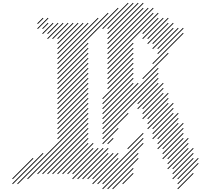

<svg xmlns="http://www.w3.org/2000/svg" viewBox="-20 -1310 1437 1370"><path d="M107.1 4.3 611.4 -500 607.1 -504.3 102.9 0ZM71.4 4.3 290 -214.3 285.7 -218.6 67.1 0ZM71.4 -31.4 218.6 -178.6 214.3 -182.9 67.1 -35.7ZM178.6 -31.4 611.4 -464.3 607.1 -468.6 174.3 -35.7ZM250 -67.1 611.4 -428.6 607.1 -432.9 245.7 -71.4ZM285.7 -67.1 611.4 -392.9 607.1 -397.1 281.4 -71.4ZM321.4 -67.1 611.4 -357.1 607.1 -361.4 317.1 -71.4ZM357.1 -67.1 611.4 -321.4 607.1 -325.7 352.9 -71.4ZM392.9 -67.1 611.4 -285.7 607.1 -290 388.6 -71.4ZM428.6 -67.1 647.1 -285.7 642.9 -290 424.3 -71.4ZM464.3 -67.1 647.1 -250 642.9 -254.3 460 -71.4ZM500 -67.1 682.9 -250 678.6 -254.3 495.7 -71.4ZM500 -31.4 718.6 -250 714.3 -254.3 495.7 -35.7ZM535.7 -31.4 754.3 -250 750 -254.3 531.4 -35.7ZM571.4 -31.4 754.3 -214.3 750 -218.6 567.1 -35.7ZM607.1 -31.4 790 -214.3 785.7 -218.6 602.9 -35.7ZM642.9 -31.4 825.7 -214.3 821.4 -218.6 638.6 -35.7ZM642.9 4.3 825.7 -178.6 821.4 -182.9 638.6 0ZM678.6 4.3 1004.3 -321.4 1000 -325.7 674.3 0ZM714.3 4.3 1004.3 -285.7 1000 -290 710 0ZM714.3 40 968.6 -214.3 964.3 -218.6 710 35.7ZM750 40 968.6 -178.6 964.3 -182.9 745.7 35.7ZM785.7 40 932.9 -107.1 928.6 -111.4 781.4 35.7ZM857.1 4.3 932.9 -71.4 928.6 -75.7 852.9 0ZM892.9 -245.7 1004.3 -357.1 1000 -361.4 888.6 -250ZM392.9 -317.1 611.4 -535.7 607.1 -540 388.6 -321.4ZM392.9 -352.9 611.4 -571.4 607.1 -575.7 388.6 -357.1ZM392.9 -388.6 611.4 -607.1 607.1 -611.4 388.6 -392.9ZM392.9 -424.3 611.4 -642.9 607.1 -647.1 388.6 -428.6ZM392.9 -460 611.4 -678.6 607.1 -682.9 388.6 -464.3ZM392.9 -495.7 611.4 -714.3 607.1 -718.6 388.6 -500ZM392.9 -531.4 611.4 -750 607.1 -754.3 388.6 -535.7ZM392.9 -567.1 611.4 -785.7 607.1 -790 388.6 -571.4ZM392.9 -602.9 611.4 -821.4 607.1 -825.7 388.6 -607.1ZM392.9 -638.6 611.4 -857.1 607.1 -861.4 388.6 -642.9ZM392.9 -674.3 611.4 -892.9 607.1 -897.1 388.6 -678.6ZM392.9 -710 611.4 -928.6 607.1 -932.9 388.6 -714.3ZM392.9 -745.7 611.4 -964.3 607.1 -968.6 388.6 -750ZM392.9 -781.4 611.4 -1000 607.1 -1004.3 388.6 -785.7ZM392.9 -817.1 825.7 -1250 821.4 -1254.3 388.6 -821.4ZM392.9 -852.9 754.3 -1214.3 750 -1218.6 388.6 -857.1ZM392.9 -888.6 682.9 -1178.6 678.6 -1182.9 388.6 -892.9ZM392.9 -924.3 611.4 -1142.9 607.1 -1147.1 388.6 -928.6ZM392.9 -960 575.7 -1142.9 571.4 -1147.1 388.6 -964.3ZM392.9 -995.7 540 -1142.9 535.7 -1147.1 388.6 -1000ZM392.9 -1031.4 504.3 -1142.9 500 -1147.1 388.6 -1035.7ZM357.1 -1031.4 468.6 -1142.9 464.3 -1147.1 352.9 -1035.7ZM321.4 -1031.4 432.9 -1142.9 428.6 -1147.1 317.1 -1035.7ZM321.4 -1067.1 397.1 -1142.9 392.9 -1147.1 317.1 -1071.4ZM285.7 -1067.1 361.4 -1142.9 357.1 -1147.1 281.4 -1071.4ZM285.7 -1102.9 325.7 -1142.9 321.4 -1147.1 281.4 -1107.1ZM250 -1138.6 290 -1178.6 285.7 -1182.9 245.7 -1142.9ZM250 -1102.9 325.7 -1178.6 321.4 -1182.9 245.7 -1107.1ZM714.3 -1102.9 897.1 -1285.7 892.9 -1290 710 -1107.1ZM750 -1102.9 932.9 -1285.7 928.6 -1290 745.7 -1107.1ZM750 -1067.1 968.6 -1285.7 964.3 -1290 745.7 -1071.4ZM750 -1031.4 1004.3 -1285.7 1000 -1290 745.7 -1035.7ZM750 -995.7 1004.3 -1250 1000 -1254.3 745.7 -1000ZM750 -960 1040 -1250 1035.7 -1254.3 745.7 -964.3ZM750 -924.3 1075.7 -1250 1071.4 -1254.3 745.7 -928.6ZM750 -888.6 1075.7 -1214.3 1071.4 -1218.6 745.7 -892.9ZM750 -852.9 1111.4 -1214.3 1107.1 -1218.6 745.7 -857.1ZM1000 -1067.1 1111.4 -1178.6 1107.1 -1182.9 995.7 -1071.4ZM1000 -1031.4 1147.1 -1178.6 1142.9 -1182.9 995.7 -1035.7ZM1035.7 -1031.4 1182.9 -1178.6 1178.6 -1182.9 1031.4 -1035.7ZM1035.7 -995.7 1182.9 -1142.9 1178.6 -1147.1 1031.4 -1000ZM1071.4 -995.7 1218.6 -1142.9 1214.3 -1147.1 1067.1 -1000ZM1071.4 -960 1218.6 -1107.1 1214.3 -1111.4 1067.1 -964.3ZM1107.1 -960 1254.3 -1107.1 1250 -1111.4 1102.9 -964.3ZM1107.1 -924.3 1290 -1107.1 1285.7 -1111.4 1102.9 -928.6ZM1071.4 -852.9 1290 -1071.4 1285.7 -1075.7 1067.1 -857.1ZM1000 -745.7 1182.9 -928.6 1178.6 -932.9 995.7 -750ZM714.3 -424.3 1111.4 -821.4 1107.1 -825.7 710 -428.6ZM714.3 -388.6 1111.4 -785.7 1107.1 -790 710 -392.9ZM714.3 -352.9 1111.4 -750 1107.1 -754.3 710 -357.1ZM964.3 -567.1 1111.4 -714.3 1107.1 -718.6 960 -571.4ZM964.3 -531.4 1147.1 -714.3 1142.9 -718.6 960 -535.7ZM714.3 -460 968.6 -714.3 964.3 -718.6 710 -464.3ZM714.3 -495.7 932.9 -714.3 928.6 -718.6 710 -500ZM714.3 -531.4 932.9 -750 928.6 -754.3 710 -535.7ZM714.3 -567.1 932.9 -785.7 928.6 -790 710 -571.4ZM714.3 -602.9 932.9 -821.4 928.6 -825.7 710 -607.1ZM750 -674.3 932.9 -857.1 928.6 -861.4 745.7 -678.6ZM750 -710 932.9 -892.9 928.6 -897.1 745.7 -714.3ZM750 -745.7 932.9 -928.6 928.6 -932.9 745.7 -750ZM750 -781.4 932.9 -964.3 928.6 -968.6 745.7 -785.7ZM750 -817.1 932.9 -1000 928.6 -1004.3 745.7 -821.4ZM714.3 -281.4 825.7 -392.9 821.4 -397.1 710 -285.7ZM750 -281.4 790 -321.4 785.7 -325.7 745.7 -285.7ZM714.3 -317.1 897.1 -500 892.9 -504.3 710 -321.4ZM1000 -531.4 1147.1 -678.6 1142.9 -682.9 995.7 -535.7ZM1000 -495.7 1147.1 -642.9 1142.9 -647.1 995.7 -500ZM1000 -460 1182.9 -642.9 1178.6 -647.1 995.7 -464.3ZM1035.7 -460 1182.9 -607.1 1178.6 -611.4 1031.4 -464.3ZM1035.7 -424.3 1182.9 -571.4 1178.6 -575.7 1031.4 -428.6ZM1035.7 -388.6 1218.6 -571.4 1214.3 -575.7 1031.4 -392.9ZM1071.4 -388.6 1218.6 -535.7 1214.3 -540 1067.1 -392.9ZM1071.4 -352.9 1218.6 -500 1214.3 -504.3 1067.1 -357.1ZM1071.4 -317.1 1254.3 -500 1250 -504.3 1067.1 -321.4ZM1107.1 -317.1 1254.3 -464.3 1250 -468.6 1102.9 -321.4ZM1107.1 -281.4 1254.3 -428.6 1250 -432.9 1102.9 -285.7ZM1107.1 -245.7 1290 -428.6 1285.7 -432.9 1102.9 -250ZM1142.9 -245.7 1290 -392.9 1285.7 -397.1 1138.6 -250ZM1142.9 -210 1290 -357.1 1285.7 -361.4 1138.6 -214.3ZM1142.9 -174.3 1290 -321.4 1285.7 -325.7 1138.6 -178.6ZM1178.6 -174.3 1325.7 -321.4 1321.4 -325.7 1174.3 -178.6ZM1178.6 -138.6 1325.7 -285.7 1321.4 -290 1174.3 -142.9ZM1178.6 -102.9 1325.7 -250 1321.4 -254.3 1174.3 -107.1ZM1214.3 -102.9 1361.4 -250 1357.1 -254.3 1210 -107.1ZM1214.3 -67.1 1361.4 -214.3 1357.1 -218.6 1210 -71.4ZM1250 -31.4 1397.1 -178.6 1392.9 -182.9 1245.7 -35.7ZM1250 4.3 1397.1 -142.9 1392.9 -147.1 1245.7 0ZM1250 40 1361.4 -71.4 1357.1 -75.7 1245.7 35.7ZM1214.3 -31.4 1361.4 -178.6 1357.1 -182.9 1210 -35.7Z"/></svg>

Font: Gossip High Needlepoint
Style: Regular
Weight: 100
Width: 7
Designer: Deborah Khodanovich
Version: Version 1.001;Glyphs 3.3.1 (3343)